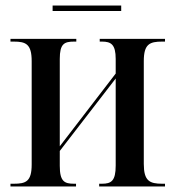

<svg xmlns="http://www.w3.org/2000/svg" viewBox="-20 -677 636 697"><path d="M171 -637H420V-657H171ZM18 0H256V-10H249C214 -10 197 -18 197 -75V-129L400 -392V-76C400 -20 384 -10 350 -10H340V0H579V-10H569C523 -10 502 -20 502 -82V-455C502 -517 523 -526 569 -526H579V-536H342V-526H350C383 -526 400 -516 400 -463V-410L197 -146V-463C197 -518 213 -526 249 -526H257V-536H18V-526H30C74 -526 95 -517 95 -455V-80C95 -18 74 -10 30 -10H18Z"/></svg>

Font: Noto Serif Display Condensed Medium
Style: Regular
Weight: 500
Width: 3
Designer: Monotype Design Team
Foundry: Monotype Imaging Inc.
Version: Version 2.009